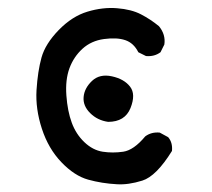

<svg xmlns="http://www.w3.org/2000/svg" viewBox="-20 -478 540 490"><path d="M278.3 -7.8Q240.2 -9.8 205.1 -19.5Q169.9 -29.3 136.7 -64Q103.5 -98.6 86.9 -149.4Q70.3 -200.2 73.2 -248Q76.2 -295.9 85.9 -331.1Q95.7 -366.2 129.9 -401.4Q164.1 -436.5 203.1 -448.2Q242.2 -460 278.8 -457Q315.4 -454.1 339.8 -441.4Q364.3 -428.7 385.7 -411.1Q403.3 -389.6 399.4 -364.3L389.6 -344.7Q374 -333 352.5 -335L333 -344.7Q321.3 -368.2 299.8 -375.5Q278.3 -382.8 245.6 -378.4Q212.9 -374 190.4 -353.5Q168 -333 157.2 -303.7Q146.5 -274.4 149.4 -234.4Q152.3 -194.3 163.1 -165Q173.8 -135.7 195.3 -115.2Q216.8 -94.7 242.2 -90.8Q267.6 -86.9 294.4 -90.8Q321.3 -94.7 350.6 -129.9Q366.2 -141.6 387.7 -139.6L409.2 -127.9Q420.9 -114.3 418.9 -92.8Q378.9 -28.3 343.3 -17.1Q307.6 -5.9 278.3 -7.8ZM255.9 -167Q228.5 -170.9 210 -189.5Q191.4 -208 193.4 -230.5Q195.3 -252.9 214.8 -271.5Q234.4 -290 265.6 -283.2Q296.9 -276.4 312 -256.8Q327.1 -237.3 313 -202.1Q298.8 -167 255.9 -167Z"/></svg>

Font: NaikaiFont
Style: Regular
Weight: 400
Version: Version 1.67